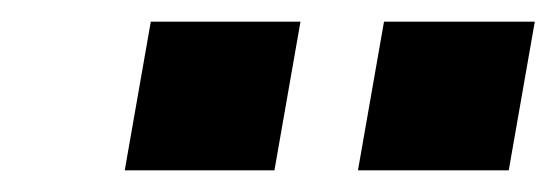

<svg xmlns="http://www.w3.org/2000/svg" viewBox="-20 -737 513 177"><path d="M233 -580H95L119 -717H257ZM449 -580H310L334 -717H473Z"/></svg>

Font: YamahaIndonesia935. App XBold
Style: Italic
Weight: 800
Italic angle: -10°
Designer: Dalton Maag Ltd
Foundry: Dalton Maag Ltd
Version: Version 1.002; January 01, 2024; Regular/Italic